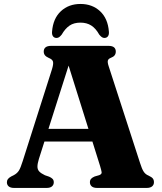

<svg xmlns="http://www.w3.org/2000/svg" viewBox="-20 -926 800 946"><path d="M176 -291H469L470.5 -228.5H173.5ZM245 -28Q245 -15.5 236.2 -7.8Q227.5 0 209 0H50Q32 0 23 -7.5Q14 -15 14 -28Q14 -37 18.8 -43.5Q23.5 -50 35 -56.5L48 -63Q64 -71.5 72.8 -85Q81.5 -98.5 92 -132.5L236 -584.5Q244 -610.5 241.2 -622Q238.5 -633.5 220.5 -640.5Q207 -646.5 201.2 -654Q195.5 -661.5 195.5 -672Q195.5 -685.5 204.5 -692.8Q213.5 -700 232 -700H514.5Q533 -700 541.8 -692.8Q550.5 -685.5 550.5 -672Q550.5 -661 544.8 -653.5Q539 -646 527 -641.5Q514 -636.5 511.5 -627.8Q509 -619 515.5 -599.5L670 -123Q679 -94 687.8 -80.5Q696.5 -67 711.5 -61Q727.5 -53.5 733 -46.5Q738.5 -39.5 738.5 -28Q738.5 -15.5 729.5 -7.8Q720.5 0 702 0H459.5Q440.5 0 431.8 -7.8Q423 -15.5 423 -28Q423 -38.5 428.8 -45Q434.5 -51.5 446.5 -56.5L469 -63Q482 -68 480.8 -77.5Q479.5 -87 473 -108.5L310.5 -626.5L329.5 -639L171.5 -142.5Q164.5 -119.5 164.5 -105Q164.5 -90.5 173.5 -81Q182.5 -71.5 201.5 -62.5L222 -55.5Q232.5 -51 238.8 -44.8Q245 -38.5 245 -28ZM376.5 -814.5Q344 -814.5 322.5 -799.8Q301 -785 284 -755.5Q277.5 -747.5 271.8 -743.2Q266 -739 258.5 -739Q247 -739 241 -747.5Q235 -756 236.5 -770.5Q241.5 -835 280 -870.8Q318.5 -906.5 376.5 -906.5Q434.5 -906.5 473 -870.8Q511.5 -835 516.5 -770.5Q518 -756 512 -747.5Q506 -739 494 -739Q487.5 -739 481.5 -743.2Q475.5 -747.5 469 -755.5Q452 -786 429.8 -800.2Q407.5 -814.5 376.5 -814.5Z"/></svg>

Font: Fraunces
Style: Bold
Weight: 700
Version: Version 1.000;[b76b70a41]